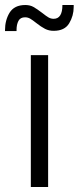

<svg xmlns="http://www.w3.org/2000/svg" viewBox="-38 -746 314 766"><path d="M85 -526H154V0H85ZM0 -695Q19 -726 63 -726Q82 -726 96 -718Q110 -710 131 -694Q146 -682 155.5 -676.5Q165 -671 176 -671Q211 -671 211 -726H256Q256 -722 256 -718Q256 -683 238 -653Q220 -623 176 -623Q157 -623 141.5 -631Q126 -639 107 -654Q92 -666 82.5 -671.5Q73 -677 62 -677Q43 -677 35.5 -662.5Q28 -648 28 -627Q28 -625 28 -622H-18Q-18 -624 -18 -626Q-18 -665 0 -695Z"/></svg>

Font: Lopes Sans Light
Style: Regular
Weight: 300
Designer: Gabriel Lam, Diego Maldonado
Foundry: TypeRant, Foresti Design
Version: Version 4.000